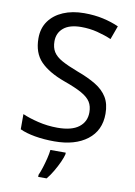

<svg xmlns="http://www.w3.org/2000/svg" viewBox="-101 -788 751 1072"><g transform="rotate(10 274.5 -251.5)"><path d="M502 -191Q502 -96 433 -43Q364 10 247 10Q187 10 136 1Q85 -8 51 -24V-110Q87 -94 140.5 -81Q194 -68 251 -68Q331 -68 371.5 -99Q412 -130 412 -183Q412 -218 397 -242Q382 -266 345.5 -286.5Q309 -307 244 -330Q153 -363 106.5 -411Q60 -459 60 -542Q60 -599 89 -639.5Q118 -680 169.5 -702Q221 -724 288 -724Q347 -724 396 -713Q445 -702 485 -684L457 -607Q420 -623 376.5 -634Q333 -645 286 -645Q219 -645 185 -616.5Q151 -588 151 -541Q151 -505 166 -481Q181 -457 215 -438Q249 -419 307 -397Q370 -374 413.5 -347.5Q457 -321 479.5 -284Q502 -247 502 -191ZM321 70Q317 88 304.5 115.5Q292 143 275.5 171Q259 199 241 221H193V209Q201 192 209.5 165.5Q218 139 225 110.5Q232 82 234 61H321Z"/></g></svg>

Font: Noto Kufi Arabic
Style: Regular
Weight: 400
Designer: Monotype Design Team, David Williams, Khaled Hosny
Foundry: Google LLC
Version: Version 2.109; ttfautohint (v1.8.4.7-5d5b)